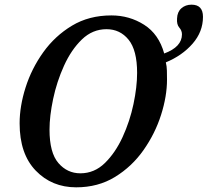

<svg xmlns="http://www.w3.org/2000/svg" viewBox="-20 -791 889 822"><path d="M306 11Q400 11 472.5 -33.5Q545 -78 594.5 -148.5Q644 -219 669.5 -299Q695 -379 695 -450Q695 -470 694.5 -489Q694 -508 690 -524Q760 -553 804.5 -604Q849 -655 849 -719Q849 -771 800 -771Q774 -771 756.5 -755.5Q739 -740 738 -712Q736 -686 747.5 -673Q759 -660 759 -644Q759 -590 683 -562Q660 -645 597 -685Q534 -725 457 -725Q361 -725 288 -681Q215 -637 165 -567Q115 -497 89.5 -416.5Q64 -336 64 -263Q64 -132 133 -60.5Q202 11 306 11ZM324 -49Q268 -49 230 -93Q192 -137 192 -236Q192 -294 207.5 -367.5Q223 -441 254 -509.5Q285 -578 330.5 -622Q376 -666 436 -666Q494 -666 530.5 -621Q567 -576 567 -479Q567 -419 551.5 -345.5Q536 -272 505 -204.5Q474 -137 429 -93Q384 -49 324 -49Z"/></svg>

Font: Noto Serif SemiCondensed Semi
Style: Italic
Weight: 600
Width: 4
Italic angle: -12°
Designer: Monotype Design Team
Foundry: Monotype Imaging Inc.
Version: Version 1.901